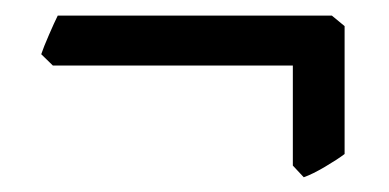

<svg xmlns="http://www.w3.org/2000/svg" viewBox="-20 -305 507 250"><path d="M428.7 -104.5Q419.9 -97.7 403.3 -87.9Q386.7 -78.1 375.5 -74.2L361.3 -89.4V-219.7H48.8L33.7 -234.4Q36.6 -243.2 43.7 -259.5Q50.8 -275.9 55.2 -284.7Q161.1 -284.7 228.5 -284.7Q295.9 -284.7 333.7 -284.7Q371.6 -284.7 388.2 -284.7Q404.8 -284.7 408.4 -284.7Q412.1 -284.7 412.1 -284.7L428.7 -271Z"/></svg>

Font: Dai Banna SIL SemiBold
Style: Regular
Weight: 600
Designer: Victor Gaultney
Foundry: SIL International
Version: Version 4.000